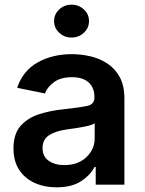

<svg xmlns="http://www.w3.org/2000/svg" viewBox="-20 -782 614 813"><path d="M219.7 11.2Q168 11.2 126.5 -7.6Q85 -26.4 61 -63Q37.1 -99.6 37.1 -153.3Q37.1 -214.8 67.1 -248.8Q97.2 -282.7 144.8 -298.1Q192.4 -313.5 245.1 -318.8Q316.4 -326.7 348.1 -333.3Q379.9 -339.8 379.9 -368.2V-370.6Q379.9 -410.6 355.5 -432.9Q331.1 -455.1 284.7 -455.1Q236.8 -455.1 208.5 -434.1Q180.2 -413.1 170.4 -386.2L52.7 -410.2Q76.7 -482.4 139.4 -517.6Q202.1 -552.7 284.2 -552.7Q322.8 -552.7 362.1 -543.7Q401.4 -534.7 434.1 -513.4Q466.8 -492.2 486.8 -455.8Q506.8 -419.4 506.8 -364.7V0H385.3V-75.2H380.4Q362.3 -40 322.8 -14.4Q283.2 11.2 219.7 11.2ZM252.4 -83Q311 -83 345.9 -116.7Q380.9 -150.4 380.9 -195.8V-260.3Q372.1 -253.4 349.6 -248.3Q327.1 -243.2 302 -239.5Q276.9 -235.8 260.3 -233.4Q217.3 -227.5 188.7 -210Q160.2 -192.4 160.2 -154.8Q160.2 -119.6 186 -101.3Q211.9 -83 252.4 -83ZM282.7 -623Q252.4 -623 230.7 -643.3Q209 -663.6 209 -692.9Q209 -721.7 230.7 -741.9Q252.4 -762.2 282.7 -762.2Q313.5 -762.2 335.2 -741.9Q356.9 -721.7 356.9 -692.9Q356.9 -663.6 335.2 -643.3Q313.5 -623 282.7 -623Z"/></svg>

Font: Inter SemiBold
Style: Regular
Weight: 600
Designer: Rasmus Andersson
Foundry: rsms
Version: Version 4.001;git-9221beed3